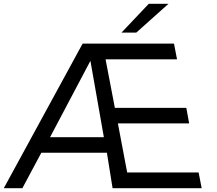

<svg xmlns="http://www.w3.org/2000/svg" viewBox="-55 -993 1147 1013"><path d="M63 0H-35L381 -763H863L879 -680H502L551 -424H928L943 -342H567L616 -83H993L1009 0H539L509 -187H163ZM422 -672 209 -269H493ZM664 -821H586L730 -973H834Z"/></svg>

Font: Open Sauce One
Style: Italic
Weight: 400
Italic angle: -10°
Designer: Alfredo Marco Pradil
Foundry: Creative Sauce Fz LLC
Version: Version 1.477